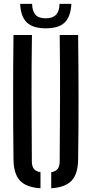

<svg xmlns="http://www.w3.org/2000/svg" viewBox="-20 -984 482 1010"><path d="M51 -144.5Q49 -309 49 -472.2Q49 -635.5 51 -800H148Q145.5 -635.5 146 -467.8Q146.5 -300 147.5 -135.5Q147.5 -109.5 158 -96Q168.5 -82.5 193 -78V6.5Q118 1.5 85 -34Q52 -69.5 51 -144.5ZM249.5 6.5V-78Q273.5 -82.5 283.8 -96.2Q294 -110 294 -135.5Q295 -300 295.8 -467.8Q296.5 -635.5 294 -800H391Q393 -635.5 393.2 -472.2Q393.5 -309 391 -144.5Q390 -69.5 357 -34Q324 1.5 249.5 6.5ZM221 -835Q153 -835 121 -866Q89 -897 86 -963.5H149Q149.5 -927 166 -907.2Q182.5 -887.5 221 -887.5Q292.5 -887.5 293 -963.5H355.5Q352 -897 320.5 -866Q289 -835 221 -835Z"/></svg>

Font: Big Shoulders Stencil Text SemiBold
Style: Regular
Weight: 600
Designer: Patric King
Foundry: XO Type Co
Version: Version 1.000